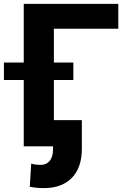

<svg xmlns="http://www.w3.org/2000/svg" viewBox="-58 -747 659 980"><path d="M-38 -338.8V-427.9H63.2V-727.3H545.8V-600.5H217V-427.9H316.4V-338.8H217V-133.9H359.7V13.5Q359.7 61.4 346.6 98.5Q333.5 135.7 308.6 161Q283.7 186.4 248 199.8Q212.4 213.1 166.9 213.1Q147.4 213.1 130.5 211.6Q113.6 210.2 94.1 206L101.2 88.1Q112.2 91.3 123.9 92.9Q135.7 94.5 150.6 94.5Q179.3 94.5 196 73.9Q212.7 53.3 212.7 13.5V0H63.2V-338.8Z"/></svg>

Font: Cannonade
Style: Bold
Weight: 700
Designer: Rasmus Andersson
Foundry: rsms
Version: Version 3.012;git-f93a4a705